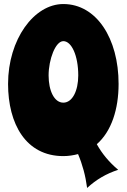

<svg xmlns="http://www.w3.org/2000/svg" viewBox="-20 -743 629 952"><path d="M568 -327C568 -553 458 -723 294 -723C148 -723 20 -547 20 -327C20 -129 108 31 294 31C320 31 344 27 367 21C389 73 404 128 412 189C456 148 507 118 566 99C521 61 486 19 460 -28C533 -92 568 -202 568 -327ZM368 -369C368 -293 339 -234 294 -234C249 -234 221 -293 221 -369C221 -448 255 -539 294 -539C335 -539 368 -467 368 -369Z"/></svg>

Font: Spicy Rice
Style: Regular
Weight: 400
Designer: Astigmatic (AOETI)
Foundry: Astigmatic (AOETI)
Version: Version 1.000